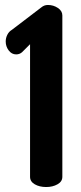

<svg xmlns="http://www.w3.org/2000/svg" viewBox="-20 -753 328 773"><path d="M45 -534Q27 -534 15 -550Q3 -566 3 -586Q3 -600 9.5 -613Q16 -626 28 -633L146 -723Q152 -728 158.5 -730.5Q165 -733 173 -733Q195 -733 213 -721Q231 -709 231 -691V-41Q231 -22 211.5 -11Q192 0 166 0Q139 0 120 -11Q101 -22 101 -41V-575L69 -543Q59 -534 45 -534Z"/></svg>

Font: Dosis
Style: Regular
Weight: 400
Designer: Edgar Tolentino, Pablo Impallari, Igino Marini
Foundry: Edgar Tolentino, Pablo Impallari, Igino Marini
Version: Version 1.007;Glyphs 3.1.1 (3134)